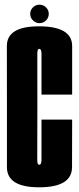

<svg xmlns="http://www.w3.org/2000/svg" viewBox="-20 -793 336 817"><path d="M146.5 4Q286 4 286.5 -81.2Q287 -166.5 287 -284H156.5Q156.5 -135 156.5 -113.5Q156.5 -92 147 -92Q138 -92 138.5 -113.2Q139 -134.5 139 -339.5Q139 -543.5 138.8 -564.2Q138.5 -585 147 -585Q156.5 -585 156.5 -563.8Q156.5 -542.5 156.5 -390.5H287Q287 -513.5 287 -597.2Q287 -681 145.5 -681Q9 -681 9.2 -597Q9.5 -513 9.5 -339.5Q9.5 -167.5 9.5 -81.8Q9.5 4 146.5 4ZM148 -694.5Q164.5 -694.5 176 -706.2Q187.5 -718 187.5 -734Q187.5 -750 176 -761.5Q164.5 -773 148 -773Q131.5 -773 120 -761.5Q108.5 -750 108.5 -734Q108.5 -717.5 120.5 -706Q132.5 -694.5 148 -694.5Z"/></svg>

Font: Anybody UltraCondensed
Style: Bold
Weight: 700
Width: 1
Version: Version 1.113;gftools[0.9.25]